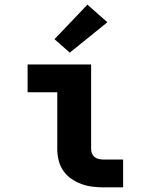

<svg xmlns="http://www.w3.org/2000/svg" viewBox="-20 -808 640 828"><path d="M427 0Q403 0 378.5 -3Q354 -6 331 -14.5Q308 -23 287.5 -37Q267 -51 253 -71.5Q239 -92 233 -116Q227 -140 227 -165V-410H99V-530H373V-165Q373 -155 377 -145.5Q381 -136 389 -130Q397 -124 407 -122Q417 -120 427 -120H511V0ZM281 -581 215 -639 357 -788 443 -712Z"/></svg>

Font: Iosevka Slab Heavy Extended
Style: Regular
Weight: 900
Width: 7
Monospace: yes
Designer: Belleve Invis
Foundry: Belleve Invis
Version: Version 11.1.0; ttfautohint (v1.8.3)